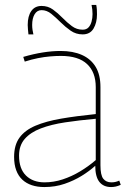

<svg xmlns="http://www.w3.org/2000/svg" viewBox="-20 -746 514 776"><path d="M37 -112Q37 -160 59 -190Q81 -220 123.5 -238Q166 -256 227 -266.5Q288 -277 367 -285V-394Q367 -454 332 -487Q297 -520 226 -520Q206 -520 182.5 -518Q159 -516 133.5 -511Q108 -506 80 -497L74 -516Q115 -528 153 -534Q191 -540 225 -540Q275 -540 311 -524Q347 -508 366.5 -476Q386 -444 386 -394V-78Q386 -38 397.5 -23.5Q409 -9 430 -9Q438 -9 445.5 -10.5Q453 -12 462 -16L468 1Q457 6 447.5 8Q438 10 429 10Q398 10 381.5 -11Q365 -32 365 -76Q342 -55 310.5 -35.5Q279 -16 241 -3Q203 10 159 10Q131 10 108.5 2.5Q86 -5 70 -20Q54 -35 45.5 -58Q37 -81 37 -112ZM57 -117Q57 -64 85 -36.5Q113 -9 160 -9Q197 -9 233.5 -21Q270 -33 304 -53.5Q338 -74 367 -99V-266Q300 -260 243.5 -251.5Q187 -243 145 -227Q103 -211 80 -184.5Q57 -158 57 -117ZM95 -607Q94 -617 93 -627Q92 -637 92 -645Q92 -681 106.5 -701.5Q121 -722 148 -722Q174 -722 194 -707.5Q214 -693 232.5 -674Q251 -655 270.5 -640.5Q290 -626 314 -626Q329 -626 337.5 -635Q346 -644 350 -658.5Q354 -673 354 -689Q354 -698 353 -707.5Q352 -717 350 -726H369Q371 -716 371.5 -706.5Q372 -697 372 -688Q372 -654 358 -630.5Q344 -607 314 -607Q287 -607 265.5 -622Q244 -637 225 -656Q206 -675 187.5 -690Q169 -705 148 -705Q130 -705 120 -688.5Q110 -672 110 -645Q110 -635 111.5 -625Q113 -615 115 -607Z"/></svg>

Font: Georama ExtraCondensed Thin Thin
Style: Regular
Weight: 250
Version: Version 1.001